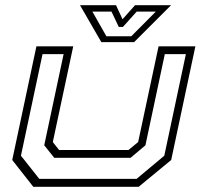

<svg xmlns="http://www.w3.org/2000/svg" viewBox="-20 -718 776 738"><path d="M108 0 27 -103 120 -540H261.5L183 -172L207 -141.5H474L511 -172L589.5 -540H731L638 -103L513 0ZM131 -30.5H505L611.5 -119.5L694.5 -510H613.5L539 -159.5L482 -111.5H188.5L150 -159.5L224.5 -510H143.5L60.5 -119.5ZM369.5 -556 287.5 -698H426L451 -644L499 -698H637.5L495.5 -556ZM389 -578.5H484.5L579 -673.5H505.5L452.5 -614.5H436.5L408.5 -673.5H335Z"/></svg>

Font: Tourney Expanded Light
Style: Italic
Weight: 300
Width: 7
Italic angle: -12°
Designer: Tyler Finck
Foundry: Etcetera Type Co
Version: Version 1.010; ttfautohint (v1.8.3)